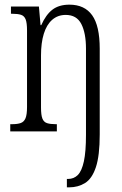

<svg xmlns="http://www.w3.org/2000/svg" viewBox="-20 -564 525 824"><path d="M267 240V204H272Q297 204 314 187Q331 170 340 128.5Q349 87 349 15V-355Q349 -422 329 -461Q309 -500 262 -500Q228 -500 204 -479Q180 -458 168 -419Q156 -380 156 -326V-103Q156 -70 162 -55Q168 -40 182 -35.5Q196 -31 220 -31H224V0H24V-31H31Q55 -31 69 -36Q83 -41 89.5 -56.5Q96 -72 96 -105V-433Q96 -466 90 -481Q84 -496 70 -500.5Q56 -505 31 -505H27V-536H147L154 -456H157Q177 -501 205 -522.5Q233 -544 278 -544Q343 -544 375.5 -498.5Q408 -453 408 -355V13Q408 104 391.5 153.5Q375 203 345 221.5Q315 240 277 240Z"/></svg>

Font: Noto Serif Khmer ExtraCondensed Light
Style: Regular
Weight: 300
Width: 2
Designer: Danh Hong and the Monotype Design Team
Foundry: Monotype Imaging Inc.
Version: Version 2.004